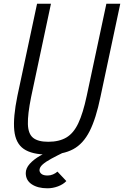

<svg xmlns="http://www.w3.org/2000/svg" viewBox="-20 -820 669 1036"><path d="M238 14Q152 14 108 -16.5Q64 -47 57 -116.5Q50 -186 74 -303L180 -800H255L148 -297Q129 -203 130.5 -150.5Q132 -98 158.5 -76.5Q185 -55 240 -55Q299 -55 338 -78Q377 -101 402.5 -155Q428 -209 448 -303L554 -800H629L522 -297Q498 -180 463.5 -112Q429 -44 375 -15Q321 14 238 14ZM236 196Q184 196 151.5 174.5Q119 153 119 114Q119 88 140.5 64Q162 40 197 20Q232 0 271 -11L328 0Q287 20 256.5 36.5Q226 53 209.5 68Q193 83 193 99Q194 111 204.5 119Q215 127 237 127Q252 127 266 121Q280 115 290 106L338 157Q321 175 293 185.5Q265 196 236 196Z"/></svg>

Font: Victor Mono
Style: Italic
Weight: 400
Italic angle: -12°
Monospace: yes
Designer: Rune Bjørnerås
Version: Version 1.561;gftools[0.9.30]